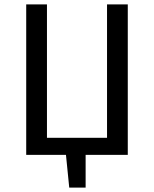

<svg xmlns="http://www.w3.org/2000/svg" viewBox="-20 -709 705 879"><path d="M372 150H297L282 0H100V-689H195V-78H470V-689H565V0H372Z"/></svg>

Font: Trujillo
Style: Regular
Weight: 400
Designer: Fira Sans original fonts by bBox Type GmbH, Carrois Corporate GbR, & Edenspiekermann AG / Changes by Cristiano Sobral
Foundry: Fira Sans original fonts by bBox Type GmbH, Carrois Corporate GbR, & Edenspiekermann AG / Changes by Cristiano Sobral
Version: Version 4.301;October 17, 2021;FontCreator 14.0.0.2814 64-bi